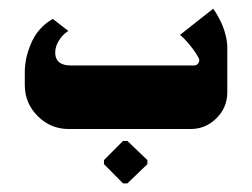

<svg xmlns="http://www.w3.org/2000/svg" viewBox="-20 -295 576 439"><path d="M261.3 124.3H271.3L317 80.3V71L271.3 27.3H261.3L217.7 71V80.3ZM137.3 0H415.7Q450.3 0 475 -24.7Q499.7 -49.3 499.7 -84V-185.7Q499.7 -198.7 496.3 -212.8Q493 -227 488.3 -237.7Q483.7 -248.3 478.8 -257Q474 -265.7 470.7 -270.3Q467.3 -275 467.3 -275L391.7 -215.3Q394.7 -212.7 399.5 -208.2Q404.3 -203.7 415.8 -189.7Q427.3 -175.7 434.3 -162.3Q437.3 -156.7 433.8 -151Q430.3 -145.3 423.7 -145.3H142Q108.3 -145.3 106.3 -171.7Q106.3 -173.3 106.3 -175Q106.3 -188.3 113.8 -200.7Q121.3 -213 128.7 -218.7L136.3 -224.3L100.7 -251.7Q87.3 -244.3 76.7 -233.7Q66 -223 59.5 -212.3Q53 -201.7 48.2 -188.8Q43.3 -176 41.2 -167Q39 -158 37.8 -147.8Q36.7 -137.7 36.7 -135Q36.7 -132.3 36.7 -130V-100.7Q36.7 -59 66.2 -29.5Q95.7 0 137.3 0Z"/></svg>

Font: Jomhuria
Style: Regular
Weight: 400
Designer: Arabic design by Kourosh Beigpour, Latin design by Eben Sorkin, engineering by Lasse Fister and Khaled Hosney
Version: Version 1.0010